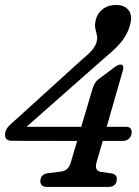

<svg xmlns="http://www.w3.org/2000/svg" viewBox="-20 -734 546 754"><path d="M342.5 -382.5Q350 -409.5 366 -422.5L422.5 -464.5Q442.5 -480.5 452.5 -480.5Q469 -480.5 462.5 -457.5L399 -236H474.5Q498.5 -236 497 -212.5Q496.5 -199.5 487 -190Q477.5 -180.5 461 -180.5H383.5L359 -96Q350 -63.5 376 -59L418.5 -53Q441 -48 438.5 -28.5Q436.5 0 405.5 0H165Q137 0 138.5 -25.5Q141 -49.5 166 -53.5L220.5 -60.5Q249 -64 258 -96L283 -180.5L27 -181Q-2.5 -181 0 -208Q1 -220.5 8.5 -231.5Q16 -242.5 34 -257L308 -505.5Q333 -526 344.5 -541Q356 -556 359.5 -570Q363.5 -585 360.2 -597Q357 -609 354.2 -622.8Q351.5 -636.5 356 -656Q362.5 -682 383.5 -698.2Q404.5 -714.5 436.5 -714.5Q465.5 -714.5 481.5 -698Q497.5 -681.5 494.5 -653Q489 -617.5 467.5 -584.5Q446 -551.5 389 -505L84 -236H299Z"/></svg>

Font: Fraunces 144pt SuperSoft
Style: Italic
Weight: 400
Italic angle: -16°
Version: Version 1.000;[b76b70a41]